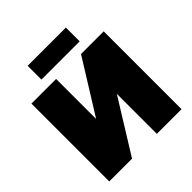

<svg xmlns="http://www.w3.org/2000/svg" viewBox="-231 -1054 1221 1221"><g transform="rotate(-45 380.0 -443.5)"><path d="M55 0V-700H277V-340L501 -700H705V0H483V-360L260 0ZM208 -763V-887H552V-763Z"/></g></svg>

Font: Golos Text ExtraBold
Style: Regular
Weight: 800
Designer: A.Korolkova, Vitaly Kuzmin
Foundry: ParaType Ltd
Version: Version 2.004